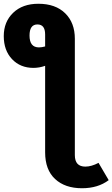

<svg xmlns="http://www.w3.org/2000/svg" viewBox="-57 -779 598 1021"><path d="M467 87 521 179Q464 222 379 222Q289 222 236 173Q183 124 183 31V-429Q152 -418 121 -418Q51 -418 7 -464.5Q-37 -511 -37 -587Q-37 -663 13 -711Q63 -759 147 -759Q238 -759 289.5 -708.5Q341 -658 341 -573V46Q341 107 397 107Q429 107 467 87ZM150 -527Q165 -527 183 -532V-596Q183 -649 142 -649Q100 -649 100 -590Q100 -527 150 -527Z"/></svg>

Font: FiraGO
Style: Bold
Weight: 700
Designer: bBox Type
Foundry: bBox Type GmbH
Version: Version 1.001;PS 001.001;hotconv 1.0.88;makeotf.lib2.5.64775